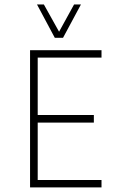

<svg xmlns="http://www.w3.org/2000/svg" viewBox="-20 -813 510 833"><path d="M253.4 -648.9 331.1 -793.5H301.3L236.3 -675.3L170.4 -793.5H140.6L217.8 -648.9ZM420.4 -563V-595.2H110.4V0H420.4V-32.2H143.6V-281.2H387.2V-314H143.6V-563Z"/></svg>

Font: Now ExtraLight
Style: Regular
Weight: 200
Designer: Alfredo Marco Pradil
Foundry: Alfredo Marco Pradil
Version: Version 1.200;hotconv 1.0.109;makeotfexe 2.5.65596